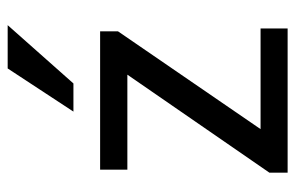

<svg xmlns="http://www.w3.org/2000/svg" viewBox="-158 -630 788 513"><g transform="rotate(-90 236.5 -374.0)"><path d="M416.5 0V-72.3H147.5L408.7 -453.1V-501H39.1V-428.2H293L31.2 -48.8V0ZM269.5 -572.3 425.3 -748H309.6L194.3 -572.3Z"/></g></svg>

Font: Ride
Style: Regular
Weight: 400
Version: Version 3.000